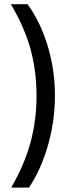

<svg xmlns="http://www.w3.org/2000/svg" viewBox="-20 -747 364 904"><path d="M32.7 136.4H116.5Q152 83.8 179.5 15.1Q207 -53.6 222.8 -132.6Q238.6 -211.6 238.6 -295.5Q238.6 -421.2 203.3 -534.8Q168 -648.4 109.4 -727.3H31.2Q95.2 -618.6 123.6 -516.2Q152 -413.7 152 -295.5Q152 -181.5 123.8 -76.9Q95.5 27.7 32.7 136.4Z"/></svg>

Font: Inter UI
Style: Regular
Weight: 400
Designer: Rasmus Andersson
Foundry: rsms
Version: Version 2.2